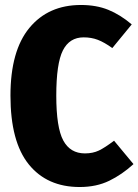

<svg xmlns="http://www.w3.org/2000/svg" viewBox="-20 -733 556 771"><path d="M509 -635 431 -540Q399 -563 373 -573Q347 -583 316 -583Q259 -583 232.5 -530.5Q206 -478 206 -349Q206 -221 234 -169Q262 -117 321 -117Q353 -117 377 -128.5Q401 -140 438 -168L516 -74Q470 -32 418.5 -7Q367 18 300 18Q169 18 95.5 -73Q22 -164 22 -349Q22 -529 98 -621Q174 -713 305 -713Q367 -713 415 -693.5Q463 -674 509 -635Z"/></svg>

Font: Fira Sans Compressed ExtraBold
Style: Regular
Weight: 800
Width: 1
Designer: bBox Type GmbH & Carrois Corporate GbR & Edenspiekermann AG
Foundry: bBox Type GmbH & Carrois Corporate GbR & Edenspiekermann AG
Version: Version 4.301